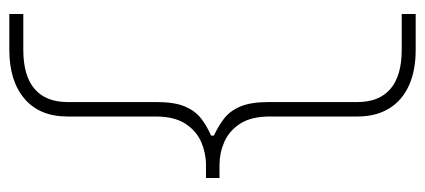

<svg xmlns="http://www.w3.org/2000/svg" viewBox="-270 -530 912 412"><g transform="rotate(-90 186.0 -324.0)"><path d="M285 112Q240.5 112 208.5 97.5Q176.5 83 159.2 55Q142 27 142 -13Q142 -32 142 -50.8Q142 -69.5 142 -88.2Q142 -107 142 -125.8Q142 -144.5 142 -163.2Q142 -182 142 -201Q142 -241 126.5 -264.8Q111 -288.5 87.2 -298.8Q63.5 -309 38 -309H10V-338H38Q63.5 -338 87.2 -348.2Q111 -358.5 126.5 -382.2Q142 -406 142 -446Q142 -465 142 -483.8Q142 -502.5 142 -521.5Q142 -540.5 142 -559.5Q142 -578.5 142 -597.2Q142 -616 142 -635Q142 -695 180.2 -727.5Q218.5 -760 285 -760H362V-730Q338 -730 318.2 -730Q298.5 -730 285 -730Q229.5 -730 201.2 -705.8Q173 -681.5 173 -635V-444Q173 -405.5 163.5 -383.2Q154 -361 137.8 -348.5Q121.5 -336 101 -327V-321Q121.5 -311.5 137.8 -299Q154 -286.5 163.5 -264.2Q173 -242 173 -203V-13Q173 33.5 201.2 57.8Q229.5 82 285 82Q298 82 317.2 82Q336.5 82 362 82V112Z"/></g></svg>

Font: Commissioner Thin
Style: Regular
Weight: 100
Designer: Kostas Bartsokas
Foundry: Kostas Bartsokas
Version: Version 1.001;gftools[0.9.23]